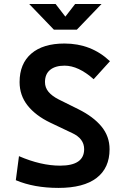

<svg xmlns="http://www.w3.org/2000/svg" viewBox="-20 -918 626 948"><path d="M269 9.8Q147.9 9.8 58.1 -28.3L73.7 -147Q182.1 -100.1 276.9 -100.1Q395.5 -100.1 395.5 -181.6Q395.5 -233.9 335.9 -261.2L228 -312.5Q155.8 -347.2 116.2 -397.2Q76.7 -447.3 76.7 -512.7Q76.7 -603.5 134.5 -653.3Q192.4 -703.1 298.3 -703.1Q430.7 -703.1 522.9 -615.7L442.4 -526.9Q367.2 -593.8 298.8 -593.8Q252.9 -593.8 227.5 -573Q202.1 -552.2 202.1 -512.7Q202.1 -485.4 219.5 -464.6Q236.8 -443.8 269.5 -427.2L366.7 -378.9Q441.4 -341.8 481.2 -293.2Q521 -244.6 521 -181.2Q521 -88.4 456.8 -39.3Q392.6 9.8 269 9.8ZM246.1 -771.5 124 -898.4H254.4L302.7 -835.9L351.1 -898.4H481.4L359.4 -771.5Z"/></svg>

Font: CaskaydiaCove NFP SemiBold
Style: Regular
Weight: 600
Designer: Aaron Bell
Foundry: Saja Typeworks
Version: Version 2111.001; VTT 6.35;Nerd Fonts 3.1.1